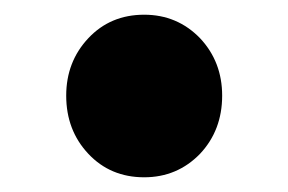

<svg xmlns="http://www.w3.org/2000/svg" viewBox="-20 -227 391 261"><path d="M100 -18Q70 -50 70 -97Q70 -143 100 -175Q130 -207 176 -207Q221 -207 252 -175Q282 -143 282 -97Q282 -50 252 -18Q221 14 176 14Q130 14 100 -18Z"/></svg>

Font: KaiGen Gothic KR Heavy
Style: Heavy
Weight: 900
Designer: Ryoko NISHIZUKA  (kana & ideographs); Paul D. Hunt (Latin, Greek & Cyrillic); Wenlong ZHANG  (bopomofo); Sandoll Communi
Foundry: Adobe Systems Incorporated
Version: Version 1.002 March 28, 2018